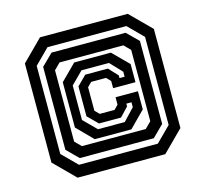

<svg xmlns="http://www.w3.org/2000/svg" viewBox="-105 -831 1019 962"><g transform="rotate(-15 404.5 -350.0)"><path d="M182 14 75 -93V-607L182 -714H637L744 -607V-93L637 14ZM205.5 -46.5H614.5L691 -123V-580L614.5 -656.5H205.5L129 -580V-123ZM218 -78 159 -136.5V-567L218 -625H602L661 -567V-136.5L602 -78ZM343.5 -194H482.5L540.5 -255.5V-281H514V-267L470 -220.5H356L304.5 -271.5V-426.5L352.5 -474.5H470L514 -427.5V-413.5H540.5V-439.5L482.5 -500.5H340L278 -438.5V-259.5ZM244 -133H575L607 -165V-535L575 -567H244L212 -535V-165ZM315 -150 234 -232V-467L315 -548H505L586 -467V-373H470V-410L449 -432H372L350 -410V-288L372 -266H449L470 -288V-326H586V-232L505 -150Z"/></g></svg>

Font: Tourney SemiBold
Style: Regular
Weight: 600
Version: Version 1.015